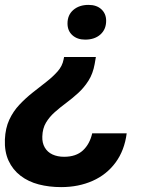

<svg xmlns="http://www.w3.org/2000/svg" viewBox="-41 -564 619 785"><path d="M351 -331 346 -302Q339 -263 321 -234.5Q303 -206 279 -184Q255 -162 230 -143.5Q205 -125 183 -105.5Q161 -86 147 -62.5Q133 -39 132 -6Q131 20 142 39Q153 58 173.5 67.5Q194 77 221 77Q270 77 298 51Q326 25 336 -19H477Q468 51 431.5 100.5Q395 150 337.5 175.5Q280 201 209 201Q160 201 117.5 190Q75 179 43 154.5Q11 130 -6 93Q-23 56 -21 6Q-19 -40 -3 -74.5Q13 -109 38.5 -136Q64 -163 92.5 -185.5Q121 -208 148 -229Q175 -250 194.5 -272Q214 -294 219 -321L221 -331ZM321 -544Q354 -544 373.5 -526Q393 -508 393 -479Q393 -444 369.5 -423Q346 -402 307 -402Q275 -402 255 -420Q235 -438 235 -468Q235 -503 259 -523.5Q283 -544 321 -544Z"/></svg>

Font: Mona Sans ExtraLight
Style: Bold Italic
Weight: 700
Italic angle: -11.6951°
Version: Version 2.000